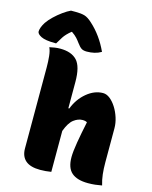

<svg xmlns="http://www.w3.org/2000/svg" viewBox="-207 -1099 951 1201"><g transform="rotate(15 269.0 -498.5)"><path d="M171 6Q107 6 76 -21Q45 -48 45 -99V-624Q45 -661 41.5 -695.5Q38 -730 28 -750Q45 -754 62.5 -756.5Q80 -759 97 -759Q170 -759 206 -720.5Q242 -682 242 -582V-412H248Q273 -477 323 -518.5Q373 -560 428 -560Q451 -560 473 -542.5Q495 -525 513 -496.5Q531 -468 542 -433.5Q553 -399 553 -365V-146Q553 -103 557 -68Q561 -33 571 0Q549 4 528 6.5Q507 9 481 9Q411 9 375.5 -21.5Q340 -52 340 -122Q340 -157 350.5 -219.5Q361 -282 377 -357Q367 -364 347 -364Q319 -364 291 -343Q263 -322 242 -265V0Q206 6 171 6ZM100 -1006H131Q166 -1006 188.5 -999.5Q211 -993 239 -967Q310 -903 354 -807Q334 -795 310.5 -789.5Q287 -784 261 -784Q239 -784 226.5 -792Q214 -800 198 -822Q188 -836 175.5 -850Q163 -864 141 -879H138Q106 -853 90.5 -829Q75 -805 63 -784H57Q-7 -784 -34.5 -798Q-62 -812 -62 -828Q-62 -839 -56.5 -854.5Q-51 -870 -39 -889Q-24 -911 0 -934Q24 -957 51 -976.5Q78 -996 100 -1006Z"/></g></svg>

Font: Recursive Sn Csl St Blk
Style: Regular
Weight: 900
Version: Version 1.079;hotconv 1.0.112;makeotfexe 2.5.65598; ttfautoh